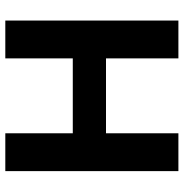

<svg xmlns="http://www.w3.org/2000/svg" viewBox="-4 -704 708 741"><g transform="rotate(-90 350.5 -334.0)"><path d="M60.1 0V-668H206.1V-407.6H495.2V-668H641.2V0H495.2V-279.4H206.1V0Z"/></g></svg>

Font: Atkinson Hyperlegible Next
Style: Regular
Weight: 400
Designer: Elliott Scott, Megan Eiswerth, Linus Boman, Theodore Petrosky, Letters from Sweden
Foundry: Applied Design Works, Letters from Sweden
Version: Version 2.001